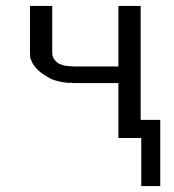

<svg xmlns="http://www.w3.org/2000/svg" viewBox="-20 -465 588 647"><path d="M81 -295V-445H156V-289Q156 -281 158 -274.5Q160 -268 164 -263.5Q168 -259 172 -255Q176 -251 182 -249Q188 -247 192.5 -245.5Q197 -244 204 -243Q211 -242 214.5 -242Q218 -242 224 -241.5Q230 -241 231 -241H379V-445H454V-61H520V162H456V0H379V-185H229L220 -186Q212 -186 208.5 -186Q205 -186 195 -187.5Q185 -189 179 -190.5Q173 -192 163 -195Q153 -198 145.5 -202.5Q138 -207 128.5 -213Q119 -219 110 -227Q96 -240 89 -253.5Q82 -267 81.5 -274Q81 -281 81 -295Z"/></svg>

Font: CMU Sans Serif
Style: Medium
Weight: 500
Version: Version 0.7.0